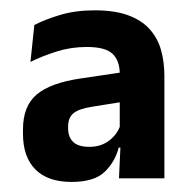

<svg xmlns="http://www.w3.org/2000/svg" viewBox="-20 -666 375 372"><path d="M298.5 -320.5H210.5L214 -395L212 -399.5V-501.5V-523Q212 -548.5 198 -561.8Q184 -575 148 -575Q117.5 -575 89.8 -566.2Q62 -557.5 39 -546L46.5 -617.5Q67.5 -628.5 97 -637.2Q126.5 -646 163.5 -646Q202 -646 228 -636.5Q254 -627 269.5 -610Q285 -593 291.8 -569.8Q298.5 -546.5 298.5 -519ZM118.5 -313.5Q72.5 -313.5 48.5 -337.8Q24.5 -362 24.5 -407V-415Q24.5 -460.5 51.2 -483Q78 -505.5 136.5 -514L220.5 -526.5L226 -470L157 -459Q132.5 -455 122.2 -446.5Q112 -438 112 -421V-417Q112 -400.5 121.8 -391Q131.5 -381.5 153 -381.5Q176 -381.5 192 -394Q208 -406.5 213.5 -424.5L224.5 -380H210Q202.5 -351.5 182.2 -332.5Q162 -313.5 118.5 -313.5Z"/></svg>

Font: Anek Devanagari SemiBold
Style: Regular
Weight: 600
Designer: Kailash Malviya (Devanagari) & Yesha Goshar (Latin)
Foundry: Ek Type
Version: Version 1.003